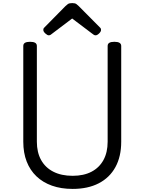

<svg xmlns="http://www.w3.org/2000/svg" viewBox="-20 -1206 937 1245"><path d="M451 19Q376 19 317 -2Q258 -23 216.5 -62.5Q175 -102 153 -158.5Q131 -215 131 -287V-908Q131 -922 142 -928.5Q153 -935 175 -935Q197 -935 208 -928.5Q219 -922 219 -908V-287Q219 -218 246.5 -168.5Q274 -119 326 -92.5Q378 -66 451 -66Q523 -66 573.5 -92.5Q624 -119 651 -168.5Q678 -218 678 -287V-908Q678 -922 689 -928.5Q700 -935 722 -935Q766 -935 766 -908V-287Q766 -191 728.5 -122.5Q691 -54 620.5 -17.5Q550 19 451 19ZM296 -977Q287 -977 274 -989Q261 -1001 261 -1011Q261 -1014 261.5 -1018Q262 -1022 267 -1027L404 -1166Q411 -1173 420 -1179.5Q429 -1186 448 -1186Q467 -1186 475.5 -1179.5Q484 -1173 491 -1166L629 -1027Q634 -1022 634.5 -1018Q635 -1014 635 -1011Q635 -1001 622.5 -989Q610 -977 600 -977Q593 -977 588 -980.5Q583 -984 575 -990L448 -1086L321 -990Q314 -984 308.5 -980.5Q303 -977 296 -977Z"/></svg>

Font: Playwrite DE Grund
Style: Regular
Weight: 400
Designer: Veronika Burian, José Scaglione
Foundry: TypeTogether
Version: Version 1.002